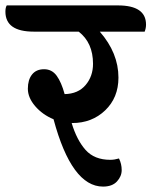

<svg xmlns="http://www.w3.org/2000/svg" viewBox="-84 -682 560 710"><path d="M352 -662Q456 -662 456 -591Q456 -578 451 -565H285Q354 -486 354 -395Q354 -321 305 -274Q256 -227 183 -227H181Q200 -164 232.5 -127.5Q265 -91 324 -91Q339 -91 356 -96Q366 -76 366 -53Q366 -30 348.5 -11Q331 8 297 8Q181 8 114 -241Q73 -258 46 -289.5Q19 -321 19 -354Q19 -387 34.5 -406.5Q50 -426 79 -426Q108 -426 125.5 -402Q143 -378 155 -334Q205 -335 232.5 -367.5Q260 -400 260 -446Q260 -524 207 -565H41Q-64 -565 -64 -639Q-64 -654 -59 -662Z"/></svg>

Font: Laila SemiBold
Style: Regular
Weight: 600
Designer: Hitesh Malaviya
Foundry: Indian Type Foundry
Version: Version 1.302;PS 1.0;hotconv 1.0.78;makeotf.lib2.5.61930; tt